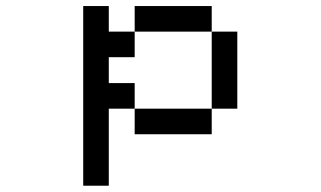

<svg xmlns="http://www.w3.org/2000/svg" viewBox="-20 -462 1040 623"><path d="M250 140.6V-442.4H333V-359.4H417V-442.4H667V-359.4H750V-109.4H667V-359.4H417V-276.4H333V-192.4H417V-109.4H667V-26.4H417V-109.4H333V140.6Z"/></svg>

Font: KH Dot Kodenmachou 12
Style: Regular
Weight: 400
Designer: Original version for X68000 by Keitarou Hiraki (http://hp.vector.co.jp/authors/VA000874/) / TrueType conversion by Homem
Version: Version 1.00.20150527